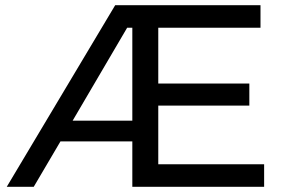

<svg xmlns="http://www.w3.org/2000/svg" viewBox="-20 -720 1086 740"><path d="M590 -87V-313H941V-398H590V-613H984V-700H424L6 0H110L213 -175H490V0H998V-87ZM260 -255 470 -613H490V-255Z"/></svg>

Font: AWKNG-Font Medium
Style: Regular
Weight: 500
Designer: Awakening Church
Foundry: Awakening Church
Version: Version 1.700;PS 001.700;hotconv 1.0.88;makeotf.lib2.5.64775